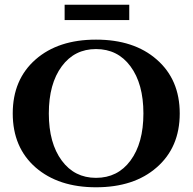

<svg xmlns="http://www.w3.org/2000/svg" viewBox="-20 -781 817 814"><path d="M254 -761H528V-696H254ZM644 -529Q742 -444 742 -300Q742 -156 644 -71Q548 13 387 13Q228 13 131 -71Q34 -156 34 -300Q34 -444 131 -529Q227 -613 387 -613Q548 -613 644 -529ZM533 -100Q588 -174 588 -300Q588 -426 533 -500Q479 -573 387 -573Q296 -573 242 -500Q187 -426 187 -300Q187 -174 242 -100Q296 -27 387 -27Q479 -27 533 -100Z"/></svg>

Font: Cinzel Bold(RUS BY LYAJKA)
Style: Regular
Weight: 700
Designer: Natanael Gama
Version: Version 1.001;PS 001.001;hotconv 1.0.56;makeotf.lib2.0.21325